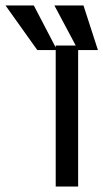

<svg xmlns="http://www.w3.org/2000/svg" viewBox="-149 -682 378 702"><path d="M54.7 0V-515.6H136.7V0ZM-12.7 -499 -128.9 -662.1H-25.4L59.6 -499ZM136.7 -499 49.8 -662.1H156.2L209 -499Z"/></svg>

Font: Inter Display V
Style: Regular
Weight: 400
Designer: Rasmus Andersson
Foundry: rsms
Version: Version 3.015;git-src